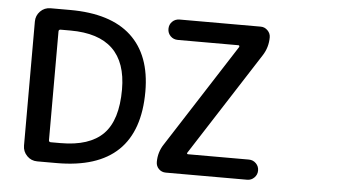

<svg xmlns="http://www.w3.org/2000/svg" viewBox="-46 -791 1368 760"><g transform="rotate(5 638.5 -411.0)"><path d="M435.5 -418.9Q435.5 -633.8 211.9 -633.8H172.9Q165 -633.8 165 -626V-194.3Q165 -186.5 172.9 -186.5H211.9Q326.2 -186.5 380.9 -241.7Q435.5 -296.9 435.5 -418.9ZM528.3 -418.9Q528.3 -106.4 203.1 -106.4H126Q101.6 -106.4 85 -123.5Q68.4 -140.6 68.4 -164.1V-657.2Q68.4 -680.7 85 -697.8Q101.6 -714.8 126 -714.8H203.1Q364.3 -714.8 446.3 -639.2Q528.3 -563.5 528.3 -418.9ZM638.7 -714.8H960.9Q976.6 -714.8 988.3 -703.1Q1000 -691.4 1000 -675.8Q1000 -635.7 978.5 -602.5L714.8 -192.4Q712.9 -190.4 714.4 -188.5Q715.8 -186.5 717.8 -186.5H960Q976.6 -186.5 988.3 -174.8Q1000 -163.1 1000 -146.5Q1000 -129.9 988.3 -118.2Q976.6 -106.4 960 -106.4H636.7Q620.1 -106.4 608.9 -117.7Q597.7 -128.9 597.7 -145.5Q597.7 -184.6 619.1 -216.8L882.8 -627Q883.8 -629.9 882.8 -631.8Q881.8 -633.8 878.9 -633.8H638.7Q621.1 -633.8 609.4 -645.5Q597.7 -657.2 597.7 -674.3Q597.7 -691.4 609.4 -703.1Q621.1 -714.8 638.7 -714.8Z"/></g></svg>

Font: Gen Jyuu Gothic P Medium
Style: Regular
Weight: 500
Designer: [Source Han Sans]
Ryoko NISHIZUKA  (kana & ideographs); Paul D. Hunt (Latin, Greek & Cyrillic); Wenlong ZHANG  (bopomofo
Version: Version 1.002.20150607